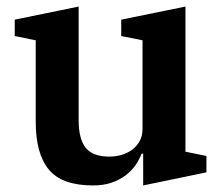

<svg xmlns="http://www.w3.org/2000/svg" viewBox="-20 -554 680 586"><path d="M264 12Q169 12 129 -36.5Q89 -85 89 -182V-431L25 -444V-494L220 -534V-188Q220 -129 242 -102.5Q264 -76 313 -76Q332 -76 350 -81Q368 -86 382.5 -96.5Q397 -107 406 -123Q415 -139 415 -161V-431L350 -444V-494L546 -534V-91L610 -78V-28L417 12V-85H412Q405 -66 392.5 -48.5Q380 -31 361.5 -17.5Q343 -4 319 4Q295 12 264 12Z"/></svg>

Font: IBM Plex Serif SmBld
Style: Regular
Weight: 600
Designer: Mike Abbink, Paul van der Laan, Pieter van Rosmalen
Foundry: Bold Monday
Version: Version 3.001